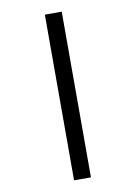

<svg xmlns="http://www.w3.org/2000/svg" viewBox="-93 -760 686 970"><g transform="rotate(-10 250.0 -275.0)"><path d="M206.7 150V-700H293.3V150Z"/></g></svg>

Font: Funnel Display Light Medium
Style: Regular
Weight: 500
Version: Version 1.000